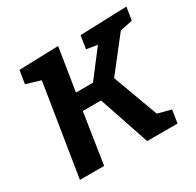

<svg xmlns="http://www.w3.org/2000/svg" viewBox="-122 -674 829 811"><g transform="rotate(-30 292.5 -268.0)"><path d="M575 -473 514 -460 389 -300 470 -80 535 -63 525 0H377L294 -246H205L167 0H49L120 -445L50 -466L60 -530L252 -536L219 -328H302L400 -456L347 -465L357 -528L585 -536Z"/></g></svg>

Font: Bitter Pro SemiBold
Style: Italic
Weight: 600
Italic angle: -9°
Designer: Sol Matas, and Bitter project Authors
Foundry: Sol Matas
Version: Version 1.010